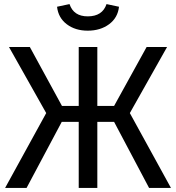

<svg xmlns="http://www.w3.org/2000/svg" viewBox="-20 -919 861 939"><path d="M409 -769Q348 -769 306.5 -800.5Q265 -832 259 -886L320 -899Q340 -839 409 -839Q481 -839 501 -899L562 -886Q556 -832 513.5 -800.5Q471 -769 409 -769ZM797 -689 615 -366 816 0H709L538 -323H456V0H365V-323H282L110 0H5L206 -366L24 -689H126L283 -401H365V-689H456V-401H538L697 -689Z"/></svg>

Font: Fira Sans
Style: Regular
Weight: 400
Designer: Carrois Corporate & Edenspiekermann AG
Foundry: Carrois Corporate GbR & Edenspiekermann AG
Version: Version 4.106;PS 004.106;hotconv 1.0.70;makeotf.lib2.5.58329